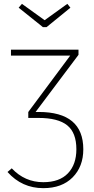

<svg xmlns="http://www.w3.org/2000/svg" viewBox="-20 -778 487 998"><path d="M222 -637H203L77 -738L94 -758L212 -673L330 -758L346 -738ZM181 -196Q413 -196 413 -2Q413 88 357.5 144Q302 200 205 200Q94 200 19 116L41 97Q109 169 205 169Q289 169 333 123Q377 77 377 -2Q377 -88 329.5 -126.5Q282 -165 180 -165H127V-196L345 -489H37V-520H388V-493L165 -196Z"/></svg>

Font: Fira Sans UltraLight
Style: Regular
Weight: 200
Designer: Carrois Corporate & Edenspiekermann AG
Foundry: Carrois Corporate GbR & Edenspiekermann AG
Version: Version 4.106;PS 004.106;hotconv 1.0.70;makeotf.lib2.5.58329